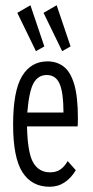

<svg xmlns="http://www.w3.org/2000/svg" viewBox="-20 -702 353 732"><path d="M169 10Q101 10 65.5 -45.5Q30 -101 30 -227Q30 -355 64 -411.5Q98 -468 161 -468Q197 -468 223 -448Q249 -428 263 -380.5Q277 -333 277 -251Q277 -233 276 -220H83Q85 -120 106.5 -82.5Q128 -45 171 -45Q195 -45 211 -56.5Q227 -68 238 -88L269 -53Q251 -23 226 -6.5Q201 10 169 10ZM84 -273H222Q222 -348 207.5 -382Q193 -416 158 -416Q126 -416 108.5 -386Q91 -356 84 -273ZM117 -507 46 -653 96 -682 149 -525ZM217 -507 146 -653 196 -682 249 -525Z"/></svg>

Font: Inconsolata ExtraCondensed Thin
Style: Regular
Weight: 100
Width: 2
Monospace: yes
Designer: Raph Levien, Cyreal, Brenton Simpson
Foundry: Raph Levien, Cyreal, Google
Version: Version 3.100; ttfautohint (v1.8.4.7-5d5b)